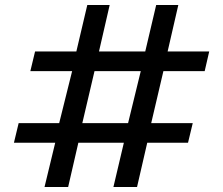

<svg xmlns="http://www.w3.org/2000/svg" viewBox="-20 -736 897 772"><path d="M159 16 202 -162H36L55 -241H218L270 -450H102L121 -529H287L331 -716H421L378 -529H564L608 -716H697L654 -529H821V-528L803 -450H637L588 -241H755L736 -162H572L531 16H436L478 -162H295L254 16ZM311 -241H495L546 -450H360Z"/></svg>

Font: Lora SemiBold
Style: Regular
Weight: 600
Designer: Olga Karpushina, Alexei Vanyashin (Cyrillic)
Foundry: Cyreal
Version: Version 3.011; ttfautohint (v1.8.4.7-5d5b)